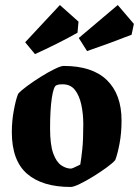

<svg xmlns="http://www.w3.org/2000/svg" viewBox="-20 -732 552 763"><path d="M261 11Q148 11 87.5 -41.5Q27 -94 27 -207Q27 -251 35 -294Q43 -337 52 -359Q62 -371 87 -389.5Q112 -408 141.5 -426.5Q171 -445 196.5 -457.5Q222 -470 233 -470Q347 -470 405 -413.5Q463 -357 463 -253Q463 -203 455 -161Q447 -119 438 -96Q428 -84 404 -66.5Q380 -49 351 -31Q322 -13 297 -1Q272 11 261 11ZM262 -62Q265 -62 274 -66Q283 -70 291 -74Q299 -78 299 -78Q303 -101 307 -138.5Q311 -176 311 -238Q311 -280 303 -316.5Q295 -353 277.5 -375Q260 -397 229 -397Q223 -397 217 -396.5Q211 -396 204 -393Q193 -389 186 -343Q179 -297 179 -222Q179 -157 191.5 -122.5Q204 -88 223.5 -75Q243 -62 262 -62ZM326 -529 293 -581 448 -712 512 -637 503 -594Q465 -579 416 -561Q367 -543 326 -529ZM119 -517 80 -564 218 -712 292 -646 288 -602Q253 -582 206 -558.5Q159 -535 119 -517Z"/></svg>

Font: Grenze Gotisch ExtraBold
Style: Regular
Weight: 800
Designer: Renata Polastri
Foundry: Omnibus-Type
Version: Version 1.001